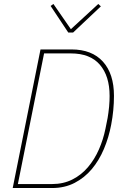

<svg xmlns="http://www.w3.org/2000/svg" viewBox="-20 -947 625 967"><path d="M184 -698H340Q443 -698 498.5 -636.5Q554 -575 554 -464Q554 -392 540 -319Q528 -255 503.5 -197Q479 -139 442.5 -95.5Q406 -52 356 -26Q306 0 242 0H44ZM242 -20Q299 -20 344.5 -43Q390 -66 423 -105Q456 -144 478 -194Q500 -244 511 -298L522 -353Q524 -365 526 -379.5Q528 -394 529.5 -409.5Q531 -425 531.5 -439Q532 -453 532 -464Q532 -564 483 -621Q434 -678 337 -678H202L70 -20ZM324 -783 235 -917 249 -927 337 -800 475 -927 488 -915 348 -783Z"/></svg>

Font: IBM Plex Sans Cond Thin
Style: Italic
Weight: 100
Width: 3
Italic angle: -11°
Designer: Mike Abbink, Paul van der Laan, Pieter van Rosmalen
Foundry: Bold Monday
Version: Version 1.3